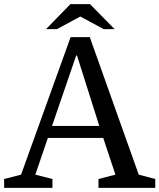

<svg xmlns="http://www.w3.org/2000/svg" viewBox="-27 -910 772 930"><path d="M532 -64 473 -242H205L144 -64L227 -43V0H-7V-43L75 -64L315 -730H408L645 -64L725 -43V0H450V-43ZM342 -641 225 -300H454L346 -641ZM528 -769 409 -890H314L196 -769H249L362 -830L475 -769Z"/></svg>

Font: Domine
Style: Regular
Weight: 400
Designer: Pablo Impallari, Rodrigo Fuenzalida, Brenda Gallo
Foundry: Pablo Impallari, Rodrigo Fuenzalida, Brenda Gallo
Version: Version 2.000;September 19, 2022;FontCreator 14.0.0.2877 64-